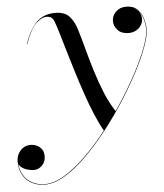

<svg xmlns="http://www.w3.org/2000/svg" viewBox="-120 -516 705 823"><g transform="rotate(-5 232.0 -105.0)"><path d="M41 260Q7.5 260 -17 246.2Q-41.5 232.5 -54.8 208Q-68 183.5 -68 151Q-68 134.5 -60.5 119.2Q-53 104 -39.2 94.5Q-25.5 85 -6.5 85Q6 85 19 90.5Q32 96 40.8 107.8Q49.5 119.5 49.5 138.5Q49.5 163 33.8 178.2Q18 193.5 -1 193.5Q-14 193.5 -29.5 189Q-45 184.5 -56 175.2Q-67 166 -67 151H-66Q-66 183 -52.8 207Q-39.5 231 -15.2 244.5Q9 258 41 258Q80 258 125.2 230.8Q170.5 203.5 217.8 157.2Q265 111 310.2 53.2Q355.5 -4.5 395.2 -66.2Q435 -128 465.5 -186Q496 -244 513.2 -291.2Q530.5 -338.5 530.5 -366Q530.5 -386.5 523.8 -410Q517 -433.5 500.2 -450.5Q483.5 -467.5 453.5 -467.5V-468.5Q472 -468.5 486.2 -460.5Q500.5 -452.5 508.5 -439.8Q516.5 -427 516.5 -413Q516.5 -396.5 508 -383.5Q499.5 -370.5 485.5 -363.2Q471.5 -356 454.5 -356Q424.5 -356 408 -373.2Q391.5 -390.5 391.5 -413Q391.5 -436 408.8 -452.8Q426 -469.5 453.5 -469.5Q484 -469.5 501.2 -452.2Q518.5 -435 525.5 -410.8Q532.5 -386.5 532.5 -366Q532.5 -338 515.2 -290.8Q498 -243.5 467.5 -185.2Q437 -127 397.2 -65.2Q357.5 -3.5 312 54.5Q266.5 112.5 219.2 159Q172 205.5 126.2 232.8Q80.5 260 41 260ZM312 51.5Q294 20 276 -22.8Q258 -65.5 241.5 -114Q225 -162.5 209.8 -211.5Q194.5 -260.5 181.8 -304.5Q169 -348.5 158.8 -382.5Q148.5 -416.5 141.5 -434.5Q138.5 -442.5 131.5 -449.2Q124.5 -456 107 -456Q90 -456 65.8 -434.8Q41.5 -413.5 16.5 -346L15 -346.5Q31.5 -391.5 50.2 -418.5Q69 -445.5 92.8 -457.5Q116.5 -469.5 147.5 -469.5Q190 -469.5 210.2 -445.5Q230.5 -421.5 240.5 -385.5Q251 -352 263.2 -305.5Q275.5 -259 291 -208.5Q306.5 -158 326 -110.5Q345.5 -63 370 -27Q362.5 -16 355.8 -6.5Q349 3 342.5 11.8Q336 20.5 328.5 30.2Q321 40 312 51.5Z"/></g></svg>

Font: Bodoni Moda 96pt
Style: Italic
Weight: 400
Italic angle: -13°
Version: Version 2.004